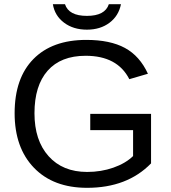

<svg xmlns="http://www.w3.org/2000/svg" viewBox="-20 -889 818 919"><path d="M50 -347Q50 -515 140 -606.5Q230 -698 393 -698Q507 -698 578 -659.5Q649 -621 688 -536L599 -510Q542 -622 390 -622Q271 -622 208 -550.5Q145 -479 145 -347Q145 -217 212.5 -141.5Q280 -66 397 -66Q464 -66 522.5 -86.5Q581 -107 617 -142V-266H412V-344H703V-107Q589 10 397 10Q235 10 142.5 -86Q50 -182 50 -347ZM396 -747Q331 -747 286.5 -780.5Q242 -814 233 -869H291Q309 -813 396 -813Q483 -813 501 -869H559Q548 -813 504 -780Q460 -747 396 -747Z"/></svg>

Font: Libra Sans
Style: Regular
Weight: 400
Foundry: Context Ltd
Version: Version 1.002